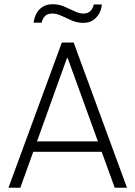

<svg xmlns="http://www.w3.org/2000/svg" viewBox="-20 -887 640 907"><path d="M20 0 272 -686H328L580 0H522L300 -612H296L76 0ZM117 -170V-219H481V-170ZM139 -780Q141 -800 150.5 -820Q160 -840 179.5 -853.5Q199 -867 229 -867Q258 -867 283.5 -856Q309 -845 332 -834Q355 -823 374 -823Q395 -823 407 -835Q419 -847 423 -866H461Q460 -846 450 -826Q440 -806 421 -792.5Q402 -779 373 -779Q345 -779 319.5 -790Q294 -801 271 -812Q248 -823 227 -823Q205 -823 193 -811.5Q181 -800 177 -780Z"/></svg>

Font: Chivo Mono Thin
Style: Regular
Weight: 250
Designer: Hector Gatti
Foundry: Omnibus-Type
Version: Version 1.008